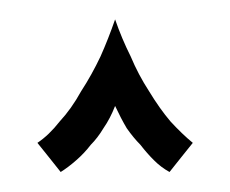

<svg xmlns="http://www.w3.org/2000/svg" viewBox="-20 -667 231 193"><path d="M173.8 -523.4Q173.8 -523.4 173.8 -523.4Q173.8 -523.4 173.8 -523.4Q163.1 -532.2 151.4 -544.9Q140.6 -557.6 129.9 -575.2Q119.1 -591.8 111.3 -610.4Q102.5 -627.9 95.7 -647.5Q95.7 -647.5 95.7 -647.5Q95.7 -647.5 95.7 -647.5Q88.9 -627.9 81.1 -610.4Q72.3 -591.8 61.5 -575.2Q51.8 -557.6 40 -544.9Q29.3 -531.2 17.6 -523.4Q17.6 -523.4 29.3 -508.8Q41 -494.1 41 -494.1Q41 -494.1 41 -494.1Q41 -494.1 41 -494.1Q48.8 -499 56.6 -505.9Q64.5 -512.7 71.3 -521.5Q78.1 -528.3 84 -538.1Q90.8 -547.9 95.7 -560.5Q95.7 -560.5 95.7 -560.5Q95.7 -560.5 95.7 -560.5Q101.6 -547.9 107.4 -538.1Q114.3 -528.3 121.1 -521.5Q127.9 -512.7 134.8 -505.9Q141.6 -499 150.4 -494.1Q150.4 -494.1 162.1 -508.8Q173.8 -523.4 173.8 -523.4Z"/></svg>

Font: AgendaMediumCondGoodkids
Style: AgendaMediumCondGoodkids
Weight: 500
Designer: ""
Version: ""